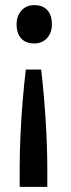

<svg xmlns="http://www.w3.org/2000/svg" viewBox="-20 -561 276 751"><path d="M141 -289Q152 -195 158.5 -91.5Q165 12 165 100V170H57V100Q57 38 60 -30Q63 -98 68.5 -164.5Q74 -231 81 -289ZM114 -541Q147 -541 165 -521.5Q183 -502 183 -466Q183 -433 164 -412Q145 -391 114 -391Q81 -391 63 -410.5Q45 -430 45 -466Q45 -499 64 -520Q83 -541 114 -541Z"/></svg>

Font: Readex Pro
Style: Regular
Weight: 400
Designer: Bonnie Shaver-Troup, Thomas Jockin
Foundry: Lexend
Version: Version 1.204; ttfautohint (v1.8.4.7-5d5b)